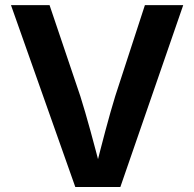

<svg xmlns="http://www.w3.org/2000/svg" viewBox="-20 -748 777 768"><path d="M281.2 0 23.9 -727.5H178.2L301.3 -363.3Q320.8 -301.3 341.8 -224.6Q362.8 -147.9 387.2 -53.7H357.4Q381.3 -148.9 401.6 -225.1Q421.9 -301.3 440.9 -363.3L559.6 -727.5H712.9L461.4 0Z"/></svg>

Font: Inter
Style: 650
Weight: 650
Designer: Rasmus Andersson
Foundry: rsms
Version: Version 4.001;git-66647c0bb